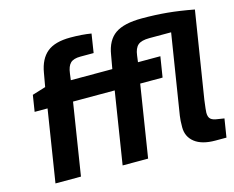

<svg xmlns="http://www.w3.org/2000/svg" viewBox="-105 -923 1312 1077"><g transform="rotate(-15 551.0 -384.5)"><path d="M1101 -107 1084 0H1020Q942 0 900.5 -32.5Q859 -65 859 -120Q859 -161 863 -186L937 -651H811Q764 -651 744 -633.5Q724 -616 719 -575L714 -537H844L825 -418H695L629 0H481L547 -418H305L239 0H91L157 -418H82L97 -513L175 -537L189 -616Q202 -694 247.5 -731.5Q293 -769 383 -769Q450 -769 504 -760L487 -651H410Q370 -651 352 -633.5Q334 -616 329 -575L324 -537H565L579 -616Q592 -698 643 -733.5Q694 -769 798 -769Q876 -769 945 -762.5Q1014 -756 1099 -740L1019 -237Q1011 -177 1011 -164Q1011 -138 1023.5 -127Q1036 -116 1063 -113Z"/></g></svg>

Font: Exo
Style: Bold Italic
Weight: 700
Italic angle: -9°
Designer: Natanael Gama
Foundry: Natanael Gama
Version: Version 1.500; ttfautohint (v1.6)